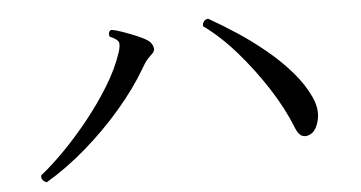

<svg xmlns="http://www.w3.org/2000/svg" viewBox="-39 -599 1078 573"><g transform="rotate(-5 500.0 -313.0)"><path d="M80 -91Q72 -93 67.5 -99.5Q63 -106 65 -113Q97 -138 136 -177.5Q175 -217 213 -264.5Q251 -312 281 -361Q311 -410 326 -455Q335 -481 330 -490Q325 -499 305 -507Q302 -513 303.5 -519Q305 -525 311 -527Q325 -525 346 -517.5Q367 -510 387 -501.5Q407 -493 417 -486Q428 -479 432 -466.5Q436 -454 426 -445Q418 -438 410.5 -429.5Q403 -421 393 -403Q361 -348 310.5 -289Q260 -230 200.5 -178.5Q141 -127 80 -91ZM876 -165Q863 -158 851.5 -162.5Q840 -167 832 -187Q808 -248 768.5 -309Q729 -370 682 -424Q635 -478 585 -514Q584 -523 589.5 -529Q595 -535 602 -535Q641 -513 684.5 -484.5Q728 -456 769 -422Q810 -388 842 -351Q874 -314 892 -275Q909 -238 901.5 -206Q894 -174 876 -165Z"/></g></svg>

Font: Zen Old Mincho
Style: Regular
Weight: 400
Designer: Yoshimichi Ohira
Foundry: Positype
Version: Version 1.001